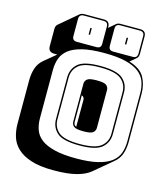

<svg xmlns="http://www.w3.org/2000/svg" viewBox="-151 -1071 1140 1319"><g transform="rotate(15 418.5 -411.5)"><path d="M355 134Q257 134 194.5 113.5Q132 93 96.5 59Q61 25 47.5 -19Q34 -63 34 -110V-421Q34 -467 47 -506.5Q60 -546 94 -574L175 -641H154Q132 -641 121 -651.5Q110 -662 110 -684V-805Q110 -818 113.5 -826Q117 -834 123 -839L252 -948Q257 -952 265 -954.5Q273 -957 283 -957H421Q443 -957 453.5 -946.5Q464 -936 464 -914V-908L511 -948Q516 -952 523.5 -954.5Q531 -957 541 -957H679Q701 -957 711.5 -946.5Q722 -936 722 -914V-793Q722 -781 718.5 -772.5Q715 -764 709 -759L666 -723Q747 -698 775.5 -647Q804 -596 804 -530V-189Q804 -143 791 -104Q778 -65 744 -37L615 71Q580 101 517 117.5Q454 134 355 134ZM679 -760Q696 -760 704 -768Q712 -776 712 -793V-914Q712 -931 704 -939Q696 -947 679 -947H541Q524 -947 516 -939Q508 -931 508 -914V-793Q508 -776 516 -768Q524 -760 541 -760ZM421 -760Q438 -760 446 -768Q454 -776 454 -793V-914Q454 -931 446 -939Q438 -947 421 -947H283Q266 -947 257.5 -939Q249 -931 249 -914V-793Q249 -776 257.5 -768Q266 -760 283 -760ZM615 -830H605V-877H615ZM357 -830H347V-877H357ZM794 -189V-530Q794 -576 780.5 -613.5Q767 -651 732.5 -678Q698 -705 637.5 -720Q577 -735 484 -735Q391 -735 330 -720Q269 -705 234.5 -678Q200 -651 186.5 -613.5Q173 -576 173 -530V-189Q173 -143 186.5 -105.5Q200 -68 234.5 -41.5Q269 -15 330 0Q391 15 484 15Q577 15 637.5 0Q698 -15 732.5 -41.5Q767 -68 780.5 -105.5Q794 -143 794 -189ZM685 -212Q685 -152 642 -114.5Q599 -77 482 -77Q365 -77 323 -114.5Q281 -152 281 -212V-507Q281 -567 323 -604.5Q365 -642 482 -642Q599 -642 642 -604.5Q685 -567 685 -507ZM291 -212Q291 -156 331 -121.5Q371 -87 482 -87Q593 -87 634 -121.5Q675 -156 675 -212V-507Q675 -563 634 -597.5Q593 -632 482 -632Q371 -632 331 -597.5Q291 -563 291 -507ZM400 -225V-494Q400 -513 415 -526.5Q430 -540 484 -540Q538 -540 553 -526.5Q568 -513 568 -494V-225Q568 -205 553 -191.5Q538 -178 484 -178Q430 -178 415 -191.5Q400 -205 400 -225ZM410 -225Q410 -215 414 -207.5Q418 -200 429 -195V-385Q429 -395 425 -402.5Q421 -410 410 -414Z"/></g></svg>

Font: Bungee Shade
Style: Regular
Weight: 400
Designer: David Jonathan Ross
Foundry: David Jonathan Ross
Version: Version 1.001;PS 1.0;hotconv 1.0.72;makeotf.lib2.5.5900